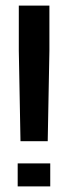

<svg xmlns="http://www.w3.org/2000/svg" viewBox="-20 -664 243 684"><path d="M53 -161 47 -483V-644H156V-483L150 -161ZM43 0V-82H159V0Z"/></svg>

Font: Kanit
Style: Regular
Weight: 400
Designer: Katatrad Team
Foundry: CadsonDemak
Version: Version 2.000; ttfautohint (v1.8.3)